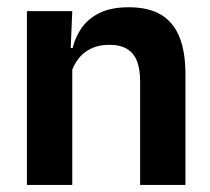

<svg xmlns="http://www.w3.org/2000/svg" viewBox="-20 -522 594 542"><path d="M375.5 0V-294.5Q375.5 -325.5 367.2 -348Q359 -370.5 340 -383Q321 -395.5 288 -395.5Q259 -395.5 237.2 -385Q215.5 -374.5 201.8 -356.8Q188 -339 181 -316.5L161 -386.5H185Q193 -419 211.8 -445Q230.5 -471 262.8 -486.2Q295 -501.5 343.5 -501.5Q400 -501.5 435 -480.2Q470 -459 486.8 -417Q503.5 -375 503.5 -313V0ZM56 0V-490.5H184L179 -371L184 -360.5V0Z"/></svg>

Font: Anek Telugu Medium SemiBold
Style: Regular
Weight: 600
Version: Version 1.003